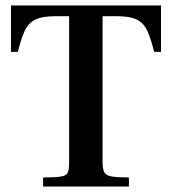

<svg xmlns="http://www.w3.org/2000/svg" viewBox="-20 -680 627 700"><path d="M137 0V-33Q183 -33 203 -36.5Q223 -40 227.5 -51.5Q232 -63 232 -88V-621H184Q134 -621 108.5 -608.5Q83 -596 70 -567.5Q57 -539 45 -491H20V-660H567V-491H542Q530 -539 517 -567.5Q504 -596 479 -608.5Q454 -621 404 -621H354V-88Q354 -63 360.5 -51.5Q367 -40 388 -36.5Q409 -33 450 -33V0Z"/></svg>

Font: Frank Ruhl Libre Medium
Style: Regular
Weight: 500
Designer: Yanek Iontef
Foundry: Fontef
Version: Version 6.004